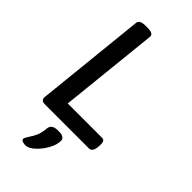

<svg xmlns="http://www.w3.org/2000/svg" viewBox="-289 -764 1063 1063"><g transform="rotate(45 242.0 -232.5)"><path d="M46 -31 113 -677Q116 -702 162 -702H178Q223 -702 222 -677L161 -93H430Q442 -93 447 -84Q452 -75 451 -55L450 -41Q446 0 420 0H75Q58 0 51 -7.5Q44 -15 46 -31ZM125 220Q125 214 130.5 204.5Q136 195 138 192Q154 169 164 146Q174 123 177 87Q180 51 227 51H241Q260 51 270.5 59Q281 67 281 80Q281 111 260.5 148Q240 185 211 211Q182 237 160 237Q147 237 136 233Q125 229 125 220Z"/></g></svg>

Font: Asap-MediumItalic
Style: Italic
Weight: 500
Italic angle: -6°
Designer: Pablo Cosgaya
Foundry: Omnibus-Type
Version: Version 2.000; ttfautohint (v1.8)